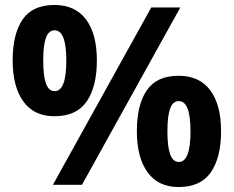

<svg xmlns="http://www.w3.org/2000/svg" viewBox="-20 -744 941 773"><path d="M199 -724Q283 -724 326.5 -665.5Q370 -607 370 -501Q370 -395 329 -335.5Q288 -276 199 -276Q117 -276 74 -335.5Q31 -395 31 -501Q31 -607 71 -665.5Q111 -724 199 -724ZM200 -622Q176 -622 165 -592Q154 -562 154 -501Q154 -439 165 -408Q176 -377 200 -377Q247 -377 247 -500Q247 -622 200 -622ZM706 -714 310 0H193L589 -714ZM699 -439Q783 -439 826.5 -380.5Q870 -322 870 -216Q870 -110 829 -50.5Q788 9 699 9Q617 9 574 -50.5Q531 -110 531 -216Q531 -322 571 -380.5Q611 -439 699 -439ZM700 -337Q676 -337 665 -307Q654 -277 654 -215Q654 -154 665 -123Q676 -92 700 -92Q747 -92 747 -215Q747 -337 700 -337Z"/></svg>

Font: Noto Sans Nag Mundari
Style: Bold
Weight: 700
Version: Version 1.000